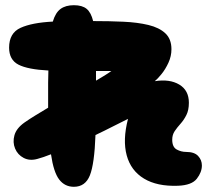

<svg xmlns="http://www.w3.org/2000/svg" viewBox="-20 -722 811 738"><path d="M264 -4Q229 -4 207.5 -32Q186 -60 176 -129Q146 -117 123 -111Q94 -103 71 -115Q48 -127 38 -151Q28 -175 35.5 -202Q43 -229 74 -251Q94 -265 117 -279Q140 -293 165 -308Q165 -329 165 -353Q165 -380 165 -404.5Q165 -429 166 -451Q87 -455 51 -473.5Q15 -492 15 -539Q15 -595 59 -615Q103 -635 183 -639Q193 -673 212.5 -687.5Q232 -702 264 -702Q296 -702 313 -688Q330 -674 338 -641Q400 -641 454.5 -638.5Q509 -636 550.5 -626Q592 -616 615.5 -594Q639 -572 639 -533Q639 -506 627.5 -481Q616 -456 601 -437.5Q586 -419 575 -410Q632 -419 669 -397Q706 -375 706 -327Q706 -299 696.5 -280Q687 -261 674 -246.5Q661 -232 651.5 -218Q642 -204 642 -185Q642 -157 659 -147.5Q676 -138 696 -138Q727 -138 741.5 -122.5Q756 -107 756 -86Q756 -60 736.5 -35Q717 -10 664 -8Q584 -5 533.5 -35.5Q483 -66 467 -125Q451 -184 472 -265Q447 -253 415 -236.5Q383 -220 347 -203Q343 -92 325.5 -48Q308 -4 264 -4ZM408 -449Q393 -449 378 -449Q363 -449 349 -449Q349 -438 349 -429.5Q349 -421 349 -412Q364 -421 379 -430Q394 -439 408 -449Z"/></svg>

Font: Cherry Bomb One
Style: Regular
Weight: 400
Designer: satsuyako
Foundry: satsuyako
Version: Version 4.100; ttfautohint (v1.8.3)